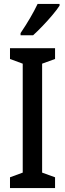

<svg xmlns="http://www.w3.org/2000/svg" viewBox="-20 -1026 332 980"><path d="M261 -66H31V-121L96 -145V-701L31 -725V-780H261V-725L195 -701V-145L261 -121ZM284 -997Q271 -977 247 -948.5Q223 -920 196.5 -892.5Q170 -865 149 -846H85V-857Q139 -937 172 -1006H284Z"/></svg>

Font: Noto Sans Malayalam UI ExtraCondensed Medium
Style: Regular
Weight: 500
Width: 2
Designer: Jelle Bosma - Monotype Design Team
Foundry: Monotype Imaging Inc.
Version: Version 2.104; ttfautohint (v1.8.4.7-5d5b)